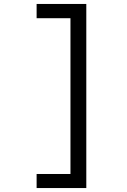

<svg xmlns="http://www.w3.org/2000/svg" viewBox="-20 -835 640 970"><path d="M416 -815V115H165V44H336V-743H165V-815Z"/></svg>

Font: Fira Mono
Style: Regular
Weight: 400
Designer: Carrois Corporate & Edenspiekermann AG
Foundry: Carrois Corporate GbR & Edenspiekermann AG
Version: Version 3.206;PS 003.206;hotconv 1.0.70;makeotf.lib2.5.58329